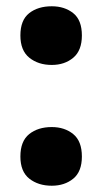

<svg xmlns="http://www.w3.org/2000/svg" viewBox="-20 -580 326 612"><path d="M45 -467Q45 -516 73 -538Q101 -560 145 -560Q186 -560 213.5 -538Q241 -516 241 -467Q241 -419 213.5 -396Q186 -373 145 -373Q102 -373 73.5 -396Q45 -419 45 -467ZM45 -81Q45 -130 73 -152.5Q101 -175 145 -175Q186 -175 213.5 -152.5Q241 -130 241 -81Q241 -33 213.5 -10.5Q186 12 145 12Q102 12 73.5 -10.5Q45 -33 45 -81Z"/></svg>

Font: Noto Sans Gujarati SemiCondensed Black
Style: Regular
Weight: 900
Width: 4
Designer: Jelle Bosma - Monotype Design Team, Universal Thirst
Foundry: Monotype Imaging Inc.
Version: Version 2.106; ttfautohint (v1.8.4.7-5d5b)